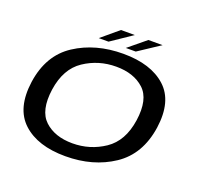

<svg xmlns="http://www.w3.org/2000/svg" viewBox="-123 -846 1042 991"><g transform="rotate(20 398.0 -351.0)"><path d="M331 4.5Q483 4.5 593.5 -69.2Q704 -143 726.5 -296.5Q748 -447.5 666.8 -521.2Q585.5 -595 433.5 -595Q281 -595 170 -522.5Q59 -450 37 -296.5Q16 -145.5 97.2 -70.5Q178.5 4.5 331 4.5ZM342.5 -70.5Q245.5 -70.5 189.2 -123Q133 -175.5 150 -295.5Q167.5 -415 246 -467.5Q324.5 -520 421.5 -520Q518.5 -520 575 -468Q631.5 -416 614 -295.5Q596.5 -176.5 517.8 -123.5Q439 -70.5 342.5 -70.5ZM434 -627.5H488.5L607.5 -706H529.5ZM285.5 -627.5H339L455 -706H379Z"/></g></svg>

Font: Anybody Expanded
Style: Italic
Weight: 400
Width: 7
Italic angle: -10°
Version: Version 1.113;gftools[0.9.25]